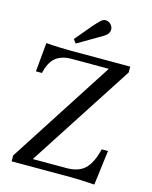

<svg xmlns="http://www.w3.org/2000/svg" viewBox="-134 -1007 871 1100"><g transform="rotate(15 301.5 -457.0)"><path d="M534 6Q493 3 454 1.5Q415 0 390 0H42V-35L464 -689L486 -656H223Q163 -656 128 -627.5Q93 -599 79 -534H43L59 -706Q94 -703 132.5 -701.5Q171 -700 200 -700H558V-665L135 -12L112 -44H357Q426 -44 464 -79.5Q502 -115 523 -200H560ZM222 -747 205 -769 288 -868Q299 -880 308 -890Q317 -900 327 -909Q341 -922 358 -920Q375 -918 387 -904Q399 -890 397.5 -873Q396 -856 382 -843Q371 -834 360 -827.5Q349 -821 335 -813Z"/></g></svg>

Font: Hedvig Letters Serif 18pt
Style: Regular
Weight: 400
Designer: Alexander Örn & Tor Weibull
Foundry: Kanon Foundry
Version: Version 1.000